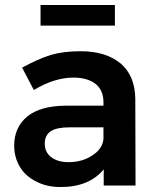

<svg xmlns="http://www.w3.org/2000/svg" viewBox="-20 -746 630 772"><path d="M397 0H525L524 -350C523 -410 504 -457 466 -490C427 -523 373 -540 304 -540C258 -540 218 -535 184 -525C149 -514 111 -497 69 -474L116 -384C171 -417 224 -434 275 -434C314 -434 344 -425 365 -408C386 -391 396 -366 396 -335V-321H240C175 -320 125 -306 90 -278C55 -249 37 -210 37 -160C37 -129 45 -100 60 -75C75 -50 97 -30 126 -16C154 -1 187 6 224 6C262 6 296 0 325 -12C354 -24 378 -42 397 -65ZM351 -121C324 -103 292 -94 255 -94C226 -94 203 -101 186 -114C169 -127 160 -145 160 -168C160 -191 168 -208 185 -219C201 -229 226 -234 261 -234H396V-186C393 -160 378 -138 351 -121ZM143 -726V-643H442V-726Z"/></svg>

Font: Argentum Sans Medium
Style: Regular
Weight: 500
Designer: Julieta Ulanovsky
Foundry: Julieta Ulanovsky
Version: Version 5.001;January 29, 2019;FontCreator 11.5.0.2425 64-bi